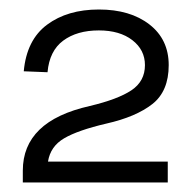

<svg xmlns="http://www.w3.org/2000/svg" viewBox="-20 -734 407 404"><path d="M28 -350V-375Q28 -427 63 -461Q98 -495 169 -511Q228 -525 256.5 -544Q285 -563 285 -597Q285 -629 258.5 -649.5Q232 -670 188 -670Q142 -670 113 -648.5Q84 -627 80 -582L30 -584Q36 -650 79 -682Q122 -714 188 -714Q254 -714 294.5 -682.5Q335 -651 335 -597Q335 -542 300.5 -515Q266 -488 204 -474Q144 -460 115 -443Q86 -426 81 -394H333V-350Z"/></svg>

Font: Space Grotesk Light Light
Style: Regular
Weight: 300
Version: Version 2.000